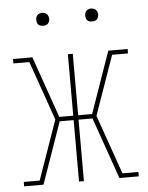

<svg xmlns="http://www.w3.org/2000/svg" viewBox="-51 -739 602 781"><g transform="rotate(-5 250.0 -348.5)"><path d="M16 0V-18H81L166 -260L81 -502H16V-520H95L183 -269H240V-520H260V-269H317L405 -520H484V-502H419L334 -260L419 -18H484V0H405L317 -251H260V0H240V-251H183L95 0ZM350 -644Q345 -644 339.5 -645.5Q334 -647 330.5 -650.5Q327 -654 325.5 -659.5Q324 -665 324 -670Q324 -675 325.5 -680.5Q327 -686 330.5 -689.5Q334 -693 339.5 -695Q345 -697 350 -697Q355 -697 360.5 -695Q366 -693 369.5 -689.5Q373 -686 375 -680.5Q377 -675 377 -670Q377 -665 375 -659.5Q373 -654 369.5 -650.5Q366 -647 360.5 -645.5Q355 -644 350 -644ZM150 -644Q145 -644 139.5 -645.5Q134 -647 130.5 -650.5Q127 -654 125.5 -659.5Q124 -665 124 -670Q124 -675 125.5 -680.5Q127 -686 130.5 -689.5Q134 -693 139.5 -695Q145 -697 150 -697Q155 -697 160.5 -695Q166 -693 169.5 -689.5Q173 -686 175 -680.5Q177 -675 177 -670Q177 -665 175 -659.5Q173 -654 169.5 -650.5Q166 -647 160.5 -645.5Q155 -644 150 -644Z"/></g></svg>

Font: Iosevka Curly Slab Thin
Style: Regular
Weight: 100
Monospace: yes
Designer: Belleve Invis
Foundry: Belleve Invis
Version: Version 22.1.2; ttfautohint (v1.8.4)